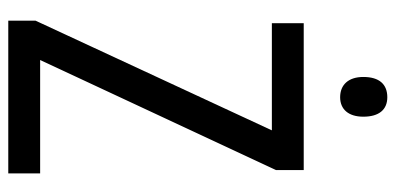

<svg xmlns="http://www.w3.org/2000/svg" viewBox="-266 -690 956 464"><g transform="rotate(90 212.0 -458.0)"><path d="M215 -916C184 -916 166 -897 166 -858C166 -822 185 -802 215 -802C244 -802 262 -822 262 -858C262 -896 245 -916 215 -916ZM399 0V-77H125L391 -647V-714H36V-637H295L30 -66V0Z"/></g></svg>

Font: Noto Sans Khmer UI Condensed
Style: Regular
Weight: 400
Width: 3
Designer: Danh Hong and the Monotype Design Team
Foundry: Monotype Imaging Inc.
Version: Version 2.002